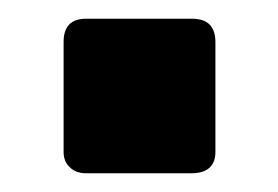

<svg xmlns="http://www.w3.org/2000/svg" viewBox="-20 -185 297 205"><path d="M185.1 0H71.8Q61 0 54.7 -6.3Q47.9 -12.2 47.9 -22.9V-140.1Q47.9 -165 71.8 -165H185.1Q210 -165 210 -140.1V-22.9Q210 -0.5 185.1 0Z"/></svg>

Font: Squarion Black
Style: Regular
Weight: 900
Designer: Natanael Gama
Version: Version 1.00;September 12, 2019;FontCreator 11.5.0.2425 64-b